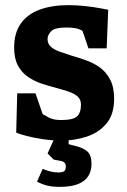

<svg xmlns="http://www.w3.org/2000/svg" viewBox="-20 -531 494 747"><path d="M221 16Q184 16 147 10.5Q110 5 82 -2.5Q54 -10 43 -15L47 -168H118L146 -87Q152 -83 170 -73.5Q188 -64 217 -64Q264 -64 279.5 -78Q295 -92 295 -124Q295 -144 282 -155.5Q269 -167 247 -174.5Q225 -182 199 -189Q171 -196 142.5 -205.5Q114 -215 89.5 -231.5Q65 -248 50 -275.5Q35 -303 35 -346Q35 -403 61 -439.5Q87 -476 134.5 -493.5Q182 -511 246 -511Q278 -511 310 -507.5Q342 -504 367 -499.5Q392 -495 401 -493L395 -343H324L301 -411Q287 -419 272 -421.5Q257 -424 240 -424Q193 -424 179 -409.5Q165 -395 165 -379Q165 -361 177.5 -349.5Q190 -338 211 -330.5Q232 -323 257 -315Q285 -307 314.5 -296.5Q344 -286 368.5 -268.5Q393 -251 408.5 -221.5Q424 -192 424 -147Q424 -85 393.5 -49.5Q363 -14 316 1Q269 16 221 16ZM212 196Q183 196 163.5 191Q144 186 124 176L146 126Q166 134 179.5 137Q193 140 209 140Q220 140 228 136Q236 132 236 116Q236 108 231.5 102.5Q227 97 216 95L189 90L165 66L195 0H247V30L270 36Q302 43 319 57.5Q336 72 336 107Q336 134 323.5 154Q311 174 284 185Q257 196 212 196Z"/></svg>

Font: Faustina Light ExtraBold
Style: Regular
Weight: 800
Version: Version 1.200